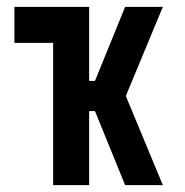

<svg xmlns="http://www.w3.org/2000/svg" viewBox="-20 -540 540 560"><path d="M135 0V-415H22V-520H240V-304H257L345 -520H455L347 -260L455 0H345L257 -216H240V0Z"/></svg>

Font: Iosevka Extrabold
Style: Regular
Weight: 800
Monospace: yes
Designer: Belleve Invis
Foundry: Belleve Invis
Version: Version 32.5.0; ttfautohint (v1.8.4)